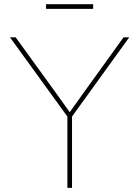

<svg xmlns="http://www.w3.org/2000/svg" viewBox="-20 -908 673 928"><path d="M305.7 0V-344.7L28.3 -727.5H55.7L231.9 -484.4Q254.9 -453.1 276.9 -421.9Q298.8 -390.6 321.3 -359.4H312.5Q335 -390.6 357.2 -421.9Q379.4 -453.1 401.9 -484.4L577.1 -727.5H604.5L328.1 -344.7V0ZM430.2 -887.7V-865.2H202.6V-887.7Z"/></svg>

Font: Inter 17pt Thin
Style: Regular
Weight: 250
Version: Version 4.001;git-66647c0bb